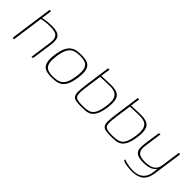

<svg xmlns="http://www.w3.org/2000/svg" viewBox="88 -1250 2106 2106"><g transform="rotate(45 1141.5 -197.0)"><path d="M57 0Q47 0 45.5 -3.5Q44 -7 46 -22L113 -505H135L118 -383Q131 -388 155 -391.5Q179 -395 206 -397Q233 -399 255 -399Q311 -399 341.5 -387Q372 -375 384 -353Q396 -331 396.5 -301.5Q397 -272 392 -236L362 -25Q361 -14 359 -8.5Q357 -3 354 -1.5Q351 0 344 0H337L372 -250Q380 -305 367 -333Q354 -361 324.5 -371Q295 -381 252 -381Q234 -381 207.5 -379.5Q181 -378 156 -374.5Q131 -371 116 -365L65 0Z M652 5Q614 5 582.5 -1.5Q551 -8 529.5 -28Q508 -48 500 -89Q492 -130 502 -199Q512 -268 531.5 -309Q551 -350 578 -370.5Q605 -391 638.5 -397Q672 -403 710 -403Q748 -403 780 -396.5Q812 -390 833 -370Q854 -350 862 -309Q870 -268 860 -199Q850 -129 831 -88Q812 -47 784.5 -27Q757 -7 723.5 -1Q690 5 652 5ZM655 -13Q703 -13 739.5 -25.5Q776 -38 800.5 -77.5Q825 -117 836 -199Q848 -281 834.5 -320.5Q821 -360 788 -372.5Q755 -385 707 -385Q659 -385 622.5 -372.5Q586 -360 562 -320.5Q538 -281 526 -199Q515 -117 528.5 -77.5Q542 -38 575 -25.5Q608 -13 655 -13Z M1107 2Q1057 2 1026.5 -4Q996 -10 982.5 -29.5Q969 -49 968.5 -88Q968 -127 977 -193L1020 -505H1042L1026 -394Q1029 -394 1047 -395Q1065 -396 1089.5 -397Q1114 -398 1137.5 -399Q1161 -400 1173 -400Q1240 -400 1275 -381Q1310 -362 1320 -318.5Q1330 -275 1321 -203Q1310 -126 1290 -84Q1270 -42 1242.5 -23.5Q1215 -5 1180.5 -1.5Q1146 2 1107 2ZM1111 -16Q1172 -16 1209 -29Q1246 -42 1266.5 -82.5Q1287 -123 1299 -203Q1308 -268 1298 -307Q1288 -346 1258 -364Q1228 -382 1178 -382Q1162 -382 1137.5 -381.5Q1113 -381 1088 -380Q1063 -379 1045.5 -378Q1028 -377 1025 -377L999 -192Q991 -135 990 -100Q989 -65 999.5 -47Q1010 -29 1037 -22.5Q1064 -16 1111 -16Z M1568 2Q1518 2 1487.5 -4Q1457 -10 1443.5 -29.5Q1430 -49 1429.5 -88Q1429 -127 1438 -193L1481 -505H1503L1487 -394Q1490 -394 1508 -395Q1526 -396 1550.5 -397Q1575 -398 1598.5 -399Q1622 -400 1634 -400Q1701 -400 1736 -381Q1771 -362 1781 -318.5Q1791 -275 1782 -203Q1771 -126 1751 -84Q1731 -42 1703.5 -23.5Q1676 -5 1641.5 -1.5Q1607 2 1568 2ZM1572 -16Q1633 -16 1670 -29Q1707 -42 1727.5 -82.5Q1748 -123 1760 -203Q1769 -268 1759 -307Q1749 -346 1719 -364Q1689 -382 1639 -382Q1623 -382 1598.5 -381.5Q1574 -381 1549 -380Q1524 -379 1506.5 -378Q1489 -377 1486 -377L1460 -192Q1452 -135 1451 -100Q1450 -65 1460.5 -47Q1471 -29 1498 -22.5Q1525 -16 1572 -16Z M2005 111Q1968 111 1934 106.5Q1900 102 1879 95Q1858 88 1859 80L1861 67Q1876 76 1899.5 82Q1923 88 1950.5 91.5Q1978 95 2006 95Q2054 95 2089 80Q2124 65 2146.5 33Q2169 1 2176 -48L2184 -111Q2174 -91 2151 -76Q2128 -61 2097 -53.5Q2066 -46 2029 -46Q1955 -46 1923.5 -66Q1892 -86 1887.5 -123Q1883 -160 1890 -209L1913 -368Q1915 -383 1916.5 -389.5Q1918 -396 1920.5 -397.5Q1923 -399 1929 -399H1939Q1935 -373 1931.5 -347Q1928 -321 1924.5 -295Q1921 -269 1917.5 -243Q1914 -217 1910 -191Q1902 -134 1918.5 -107Q1935 -80 1967 -72.5Q1999 -65 2035 -65Q2072 -65 2106 -74Q2140 -83 2164 -108Q2188 -133 2194 -181L2225 -399H2232Q2242 -399 2244 -396.5Q2246 -394 2244 -377L2198 -55Q2186 33 2138 72Q2090 111 2005 111Z"/></g></svg>

Font: Genos Thin
Style: Italic
Weight: 100
Italic angle: -8°
Designer: Robert E. Leuschke
Foundry: Robert E. Leuschke
Version: Version 1.010